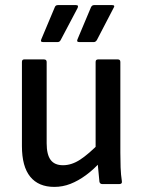

<svg xmlns="http://www.w3.org/2000/svg" viewBox="-20 -722 558 753"><path d="M193 11Q131 11 98.5 -29Q66 -69 66 -149V-479Q66 -489 75 -489H152Q163 -489 163 -479V-160Q163 -116 178.5 -95Q194 -74 227 -74Q261 -74 294.5 -96Q328 -118 371 -162L375 -88Q347 -57 317 -35Q287 -13 256.5 -1Q226 11 193 11ZM382 0Q372 0 370 -9Q368 -29 366 -50.5Q364 -72 362 -93L355 -132V-479Q355 -489 365 -489H442Q452 -489 452 -479V-123Q452 -93 453 -65Q454 -37 458 -11Q460 0 447 0ZM149 -557Q137 -557 142 -568L195 -694Q198 -702 207 -702H278Q290 -702 284 -690L218 -565Q214 -557 206 -557ZM291 -557Q279 -557 284 -568L337 -694Q341 -702 349 -702H420Q433 -702 425 -690L360 -565Q355 -557 348 -557Z"/></svg>

Font: Sofia Sans Semi Condensed SemiBold
Style: Regular
Weight: 600
Designer: Botio Nikoltchev, Ani Petrova
Foundry: lettersoup
Version: Version 4.100